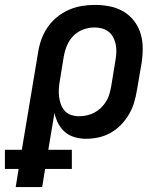

<svg xmlns="http://www.w3.org/2000/svg" viewBox="-65 -558 685 783"><path d="M-1 205 11 131H-45V53H24L90 -342Q94 -369 103 -395Q112 -421 128 -445Q144 -469 166.5 -487.5Q189 -506 215 -517.5Q241 -529 268 -533.5Q295 -538 322 -538Q353 -538 383 -532Q413 -526 438.5 -511Q464 -496 482 -472.5Q500 -449 508.5 -420.5Q517 -392 517 -360.5Q517 -329 512 -298L493 -188Q489 -163 481.5 -138.5Q474 -114 460.5 -91Q447 -68 428 -48.5Q409 -29 385.5 -16Q362 -3 336.5 2.5Q311 8 286 8Q262 8 239.5 1.5Q217 -5 200 -19.5Q183 -34 172.5 -54.5Q162 -75 157 -97L132 53H228V131H119L107 205ZM258 -84Q274 -84 289.5 -87.5Q305 -91 319.5 -98.5Q334 -106 346 -117.5Q358 -129 367 -143Q376 -157 380.5 -172.5Q385 -188 388 -203L406 -313Q409 -329 409.5 -345.5Q410 -362 407 -377Q404 -392 397 -405.5Q390 -419 378 -428.5Q366 -438 351 -442Q336 -446 320 -446Q297 -446 274 -437.5Q251 -429 234 -411.5Q217 -394 208 -372Q199 -350 195 -327L179 -229Q176 -212 175 -195.5Q174 -179 176 -163Q178 -147 183.5 -132Q189 -117 199.5 -105.5Q210 -94 225.5 -89Q241 -84 258 -84Z"/></svg>

Font: Iosevka Slab SmBdExObl
Style: Regular
Weight: 600
Width: 7
Italic angle: -9°
Monospace: yes
Designer: Belleve Invis
Foundry: Belleve Invis
Version: Version 11.1.0; ttfautohint (v1.8.3)